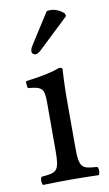

<svg xmlns="http://www.w3.org/2000/svg" viewBox="-80 -715 430 758"><g transform="rotate(-10 135.5 -335.5)"><path d="M181 -122V-321C181 -371 185 -435 185 -435C185 -439 180 -442 172 -442C144 -431 104 -422 35 -413C33 -407 35 -391 37 -385C92 -380 102 -374 102 -317V-122C102 -39 91 -36 30 -31C24 -25 24 -4 30 2C63 1 102 0 142 0C182 0 220 1 253 2C259 -4 259 -25 253 -31C192 -35 181 -39 181 -122ZM163 -671 87 -552C79 -539 76 -535 76 -524C76 -517 83 -511 90 -511C97 -511 105 -515 120 -530L235 -639L232 -650C209 -672 183 -673 177 -673C172 -673 166 -672 163 -671Z"/></g></svg>

Font: Libertinus Math
Style: Regular
Weight: 400
Designer: Philipp H. Poll, Khaled Hosny
Foundry: Caleb Maclennan
Version: Version 7.050;RELEASE